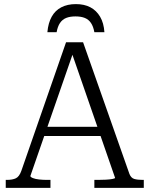

<svg xmlns="http://www.w3.org/2000/svg" viewBox="-20 -916 729 936"><path d="M350 -896Q309 -896 279 -880.5Q249 -865 232 -834.5Q215 -804 211 -759H256Q261 -787 272.5 -804Q284 -821 302.5 -828.5Q321 -836 348 -836Q375 -836 393.5 -828.5Q412 -821 423.5 -804Q435 -787 440 -759H489Q486 -804 468 -834.5Q450 -865 420.5 -880.5Q391 -896 350 -896ZM182 -298H487V-253H178ZM322 -681 337 -660 128 -58Q128 -53 140 -48Q152 -43 171 -41Q190 -39 210 -39H226V0H8V-39H13Q41 -39 57.5 -47Q74 -55 84 -83L302 -710H385L611 -68Q619 -48 635 -43.5Q651 -39 676 -39H681V0H440V-39H457Q476 -39 495.5 -40Q515 -41 528 -43.5Q541 -46 541 -49Z"/></svg>

Font: Roboto Serif 36pt Light
Style: Regular
Weight: 300
Designer: Greg Gazdowicz
Foundry: Commercial Type
Version: Version 1.008